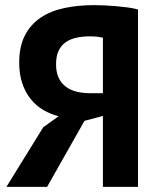

<svg xmlns="http://www.w3.org/2000/svg" viewBox="-20 -730 620 750"><path d="M519 0H382V-277L310 -258L164 0H5L149 -233L209 -276Q177 -284 149 -300.5Q121 -317 100 -343Q79 -369 67 -404.5Q55 -440 55 -485Q55 -548 77 -591Q99 -634 138 -660.5Q177 -687 231 -698.5Q285 -710 348 -710Q365 -710 387 -709Q409 -708 432.5 -706Q456 -704 478.5 -701Q501 -698 519 -693ZM331 -588Q304 -588 280 -583Q256 -578 238 -566Q220 -554 209.5 -533Q199 -512 199 -479Q199 -448 209 -426.5Q219 -405 237 -391.5Q255 -378 279 -372Q303 -366 331 -366H382V-583Q371 -585 359.5 -586.5Q348 -588 331 -588Z"/></svg>

Font: PTSans
Style: Bold
Weight: 700
Designer: A.Korolkova, O.Umpeleva, V.Yefimov
Foundry: ParaType Ltd
Version: Version 2.003W OFL